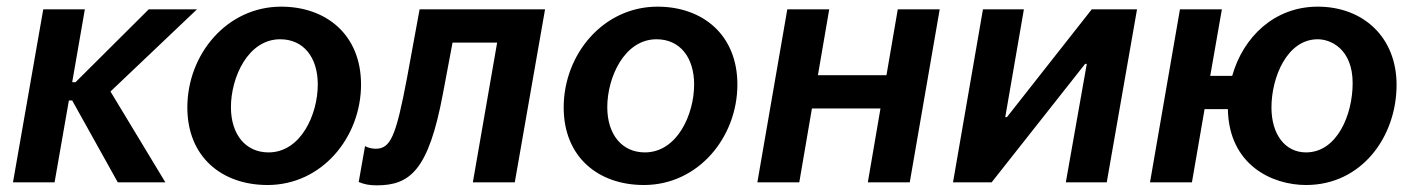

<svg xmlns="http://www.w3.org/2000/svg" viewBox="-20 -548 4257 577"><path d="M19 0H144L187 -246H197L334 0H477L312 -273L572 -520H427L207 -301H197L235 -520H110Z M784 8C948 8 1065 -136 1065 -294C1065 -444 960 -528 825 -528C662 -528 543 -385 543 -225C543 -77 646 8 784 8ZM787 -90C718 -90 674 -144 674 -226C674 -315 725 -430 822 -430C892 -430 935 -376 935 -294C935 -204 884 -90 787 -90Z M1112 9C1213 9 1268 -37 1311 -266L1340 -420H1474L1401 0H1527L1618 -520H1241L1203 -313C1170 -139 1154 -101 1109 -101C1098 -101 1085 -104 1077 -109L1058 -1C1075 6 1090 9 1112 9Z M1915 8C2079 8 2196 -136 2196 -294C2196 -444 2091 -528 1956 -528C1793 -528 1674 -385 1674 -225C1674 -77 1777 8 1915 8ZM1918 -90C1849 -90 1805 -144 1805 -226C1805 -315 1856 -430 1953 -430C2023 -430 2066 -376 2066 -294C2066 -204 2015 -90 1918 -90Z M2678 -520 2644 -322H2438L2472 -520H2346L2256 0H2382L2420 -222H2626L2588 0H2714L2804 -520Z M2844 0H2960L3241 -356H3246L3183 0H3306L3397 -520H3261L3006 -196H3001L3057 -520H2934Z M3905 8C4072 8 4177 -137 4177 -293C4177 -436 4077 -528 3940 -528C3810 -528 3716 -437 3683 -320H3617L3652 -520H3526L3436 0H3562L3600 -220H3670C3673 -52 3803 8 3905 8ZM3905 -90C3842 -90 3801 -144 3801 -225C3801 -316 3848 -430 3940 -430C3980 -430 4045 -400 4045 -298C4045 -203 3998 -90 3905 -90Z"/></svg>

Font: Fixel Text 20240404 SemiBold
Style: Italic
Weight: 600
Width: 4
Italic angle: -10°
Designer: AlfaBravo + MacPaw
Foundry: Kyrylo Tkachov, Marchela Mozhyna, Serhii Makarenko, Maria Weinstein, Zakhar Kryvoshyya
Version: Version 1.211;Glyphs 3.2 (3225)